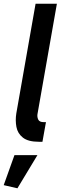

<svg xmlns="http://www.w3.org/2000/svg" viewBox="-31 -760 327 1036"><path d="M57 -148 161 -740H276L171 -143Q169 -128 175.5 -114.5Q182 -101 205 -101H217L198 5H179Q121 5 92.5 -17.5Q64 -40 57.5 -75.5Q51 -111 57 -148ZM63 256 -11 239 47 77H171Z"/></svg>

Font: Inria Sans
Style: Bold Italic
Weight: 700
Italic angle: -10°
Designer: Black Foundry Team
Foundry: Black Foundry
Version: Version 1.2; ttfautohint (v1.8.3)